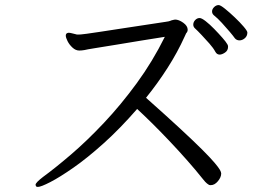

<svg xmlns="http://www.w3.org/2000/svg" viewBox="-20 -735 1040 756"><path d="M954 -607Q954 -593 944 -584.5Q934 -576 923 -576Q912 -576 905 -584Q898 -594 884 -610.5Q870 -627 853.5 -645Q837 -663 822 -675Q815 -681 815 -690Q815 -699 823 -707Q831 -715 841 -715Q848 -715 866 -700.5Q884 -686 904.5 -666.5Q925 -647 939.5 -630Q954 -613 954 -607ZM878 -551Q878 -536 866 -528Q854 -520 845 -520Q834 -520 828 -531Q820 -546 804.5 -563.5Q789 -581 773.5 -597.5Q758 -614 747 -624Q741 -630 741 -638Q741 -648 748.5 -656Q756 -664 766 -664Q774 -664 790 -651.5Q806 -639 823.5 -621Q841 -603 855.5 -586.5Q870 -570 875 -561Q878 -557 878 -551ZM707 -591Q679 -529 640 -468Q601 -407 555 -350Q636 -278 690 -228Q744 -178 776.5 -145.5Q809 -113 825 -94Q841 -75 846 -66Q851 -57 851 -52Q851 -37 838 -21.5Q825 -6 810 -6Q805 -6 803 -7Q801 -8 795 -12.5Q789 -17 778 -31Q751 -65 717 -103.5Q683 -142 646.5 -180.5Q610 -219 577 -251.5Q544 -284 520 -306Q453 -229 388.5 -171Q324 -113 269.5 -75Q215 -37 178 -18Q141 1 129 1Q123 1 121.5 -2.5Q120 -6 120 -7Q120 -12 128 -20Q136 -28 149 -38Q197 -73 259.5 -126.5Q322 -180 389 -251Q456 -322 518.5 -407.5Q581 -493 629 -590Q589 -584 538 -575.5Q487 -567 438 -559Q389 -551 354.5 -545.5Q320 -540 313 -538Q307 -537 302 -536.5Q297 -536 292 -536Q278 -536 265.5 -547.5Q253 -559 246 -573Q239 -587 239 -595Q239 -605 250 -606H251Q256 -606 267 -603Q278 -600 283 -599H291Q294 -599 299.5 -599.5Q305 -600 321 -602Q337 -604 372.5 -609.5Q408 -615 470.5 -624.5Q533 -634 632 -649Q647 -651 650.5 -653Q654 -655 664 -657Q666 -657 667 -657.5Q668 -658 669 -658Q684 -658 701.5 -645.5Q719 -633 719 -618Q719 -610 713 -604Z"/></svg>

Font: Moon Stars Kai T
Style: Regular
Weight: 400
Designer: GuiWonder
Version: Version 1.101